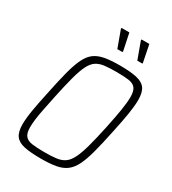

<svg xmlns="http://www.w3.org/2000/svg" viewBox="-213 -1004 1008 1124"><g transform="rotate(30 291.0 -441.5)"><path d="M245 8Q174 8 131.5 -1Q89 -10 70 -36Q51 -62 51 -113Q51 -152 60.5 -209Q70 -266 87 -344Q106 -437 122.5 -500Q139 -563 158 -602Q177 -641 204 -661Q231 -681 272 -688.5Q313 -696 373 -696Q444 -696 487 -686.5Q530 -677 548.5 -651Q567 -625 567 -574Q567 -535 558 -479Q549 -423 532 -344Q513 -252 496.5 -189.5Q480 -127 461 -88Q442 -49 414.5 -28Q387 -7 346 0.5Q305 8 245 8ZM243 -35Q290 -35 322.5 -39Q355 -43 377.5 -58Q400 -73 417 -106Q434 -139 450 -196.5Q466 -254 485 -344Q502 -424 510.5 -478Q519 -532 519 -566Q519 -607 504.5 -625.5Q490 -644 458 -648.5Q426 -653 374 -653Q327 -653 294.5 -649Q262 -645 239.5 -630Q217 -615 200.5 -582Q184 -549 168.5 -491.5Q153 -434 134 -344Q123 -290 114.5 -248.5Q106 -207 102 -175.5Q98 -144 98 -121Q98 -80 113 -62Q128 -44 160 -39.5Q192 -35 243 -35ZM346 -771H312L270 -886L272 -891H324L348 -776ZM481 -771H447L405 -886L407 -891H459L482 -776Z"/></g></svg>

Font: Saira SemiCondensed ExtraLight
Style: Italic
Weight: 250
Width: 4
Italic angle: -12°
Designer: Hector Gatti with collaboration of the Omnibus-Type team
Foundry: Omnibus-Type
Version: Version 1.101